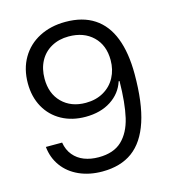

<svg xmlns="http://www.w3.org/2000/svg" viewBox="-110 -821 829 920"><g transform="rotate(-15 304.5 -360.5)"><path d="M554.6 -402.7Q554.6 -260.1 524.6 -169.4Q494.7 -78.7 435.5 -35.2Q376.3 8.3 285.4 8.3Q221.7 8.3 170.8 -14.5Q119.9 -37.3 89.4 -79.1Q58.9 -120.9 53.4 -175.6H134Q140.1 -138.1 161.4 -112.5Q182.6 -86.9 214.5 -74.6Q246.4 -62.3 286 -62.3Q360.1 -62.3 401.3 -101.5Q442.4 -140.7 458.6 -210.3Q474.7 -279.9 476.1 -389.3H471.7Q453.6 -332.7 401.8 -299.1Q350 -265.6 275.7 -265.6Q208.7 -265.6 157.2 -293.9Q105.7 -322.3 77.2 -373.6Q48.7 -425 48.7 -492Q48.7 -563.4 80.3 -617.5Q111.9 -671.6 168.6 -700.9Q225.4 -730.3 298.3 -730.3Q383.6 -730.3 440.7 -692.8Q497.9 -655.3 526.2 -582.1Q554.6 -508.9 554.6 -402.7ZM131.9 -492.6Q131.9 -418.6 176.4 -374.4Q220.9 -330.1 293.7 -330.1Q344.3 -330.1 382.3 -352.1Q420.3 -374 440.6 -412.1Q460.9 -450.1 460.9 -497.6Q460.9 -571.6 415.5 -615.2Q370.1 -658.9 295.1 -658.9Q247 -658.9 209.7 -638.2Q172.4 -617.6 152.1 -579.9Q131.9 -542.1 131.9 -492.6Z"/></g></svg>

Font: Mona Sans VF XLt
Style: Regular
Weight: 200
Designer: Deni Anggara
Foundry: GitHub
Version: Version 2.000;Glyphs 3.2.3 (3260)